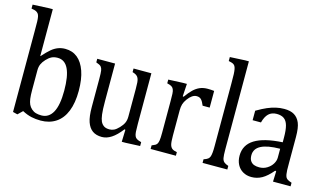

<svg xmlns="http://www.w3.org/2000/svg" viewBox="-94 -1133 2460 1446"><g transform="rotate(15 1136.0 -410.5)"><path d="M163 -461H165Q203 -503 226.5 -522.5Q250 -542 276 -552Q302 -562 332 -562Q388 -562 427.5 -530Q467 -498 489 -435.5Q511 -373 511 -282Q511 -188 485 -123Q459 -58 409 -25Q359 8 291 8Q252 8 218 0.5Q184 -7 146 -27L110 8L74 -1V-628Q74 -683 73.5 -705Q73 -727 70 -742.5Q67 -758 60.5 -766Q54 -774 44 -779.5Q34 -785 7 -789V-820L134 -826H163ZM170 -201Q170 -156 173.5 -130.5Q177 -105 185 -87.5Q193 -70 208.5 -56Q224 -42 243 -36.5Q262 -31 286 -31Q344 -31 374.5 -86.5Q405 -142 405 -255Q405 -368 377.5 -425Q350 -482 294 -482Q266 -482 246.5 -472Q227 -462 207.5 -441Q188 -420 179 -399.5Q170 -379 170 -352Z M583 -552H722V-258Q722 -191 726.5 -156.5Q731 -122 739.5 -103.5Q748 -85 764 -73.5Q780 -62 809 -62Q827 -62 844 -70Q861 -78 882 -100Q903 -122 912.5 -143Q922 -164 922 -192V-408Q922 -441 920.5 -457.5Q919 -474 915.5 -484Q912 -494 907 -500.5Q902 -507 893.5 -512.5Q885 -518 866 -524V-552H1005V-158Q1005 -115 1006.5 -95.5Q1008 -76 1013 -64Q1018 -52 1028.5 -45Q1039 -38 1065 -31V-1L953 4H923L926 -90L919 -92Q879 -40 842 -16Q805 8 768 8Q723 8 694.5 -12.5Q666 -33 651.5 -74.5Q637 -116 637 -191V-408Q637 -457 634 -475Q631 -493 622 -503.5Q613 -514 583 -524Z M1278 -446 1285 -444Q1312 -482 1335 -504Q1358 -526 1384.5 -537.5Q1411 -549 1445 -549Q1473 -549 1496 -546V-416H1441Q1429 -446 1416 -460Q1403 -474 1380 -474Q1362 -474 1345 -462.5Q1328 -451 1311.5 -428.5Q1295 -406 1289 -385.5Q1283 -365 1283 -339V-141Q1283 -90 1288.5 -70.5Q1294 -51 1306.5 -41.5Q1319 -32 1344 -28V0H1147V-28Q1165 -35 1173.5 -40Q1182 -45 1187.5 -53.5Q1193 -62 1196 -80.5Q1199 -99 1199 -140V-385Q1199 -422 1198 -444Q1197 -466 1191 -479Q1185 -492 1173.5 -498.5Q1162 -505 1140 -510V-539L1254 -544H1284Z M1691 -145Q1691 -95 1695 -75.5Q1699 -56 1710 -46Q1721 -36 1745 -28V0H1552V-28Q1576 -36 1585.5 -44Q1595 -52 1599 -63.5Q1603 -75 1605 -94.5Q1607 -114 1607 -145V-630Q1607 -685 1606 -707Q1605 -729 1602 -744.5Q1599 -760 1593.5 -768.5Q1588 -777 1578.5 -782Q1569 -787 1544 -792V-823L1661 -829H1691Z M2104 -82 2096 -85Q2053 -34 2015 -13Q1977 8 1934 8Q1896 8 1867 -9Q1838 -26 1822.5 -56Q1807 -86 1807 -125Q1807 -209 1879 -253.5Q1951 -298 2095 -306V-342Q2095 -401 2085.5 -435.5Q2076 -470 2054.5 -485.5Q2033 -501 1997 -501Q1958 -501 1934 -478Q1910 -455 1898 -408H1833V-482Q1881 -510 1913 -523.5Q1945 -537 1976.5 -544.5Q2008 -552 2042 -552Q2091 -552 2120.5 -534Q2150 -516 2165.5 -479.5Q2181 -443 2181 -369V-172Q2181 -130 2181.5 -112.5Q2182 -95 2184.5 -80.5Q2187 -66 2191.5 -57.5Q2196 -49 2206 -42.5Q2216 -36 2238 -29V-1H2101ZM2089 -254Q1990 -253 1941 -227.5Q1892 -202 1892 -151Q1892 -123 1903 -107Q1914 -91 1931 -84.5Q1948 -78 1972 -78Q2005 -78 2032 -94.5Q2059 -111 2074 -135.5Q2089 -160 2089 -185Z"/></g></svg>

Font: Myanglish
Style: Regular
Weight: 400
Designer: KyawKyaw ( MaYenGone)
Foundry: TattooFont3D
Version: Version 1.003 December 13, 2014